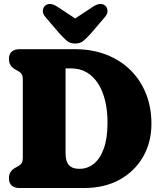

<svg xmlns="http://www.w3.org/2000/svg" viewBox="-20 -948 808 968"><path d="M25 -49Q25 -84.5 56 -101.5L71 -110Q85 -118 90 -127.2Q95 -136.5 95 -153V-547Q95 -563.5 90 -572.8Q85 -582 71 -590L56 -598.5Q25 -615.5 25 -651Q25 -674.5 38.8 -687.2Q52.5 -700 78.5 -700H358Q444.5 -700 515.5 -672.5Q586.5 -645 637.5 -594.8Q688.5 -544.5 716 -475.8Q743.5 -407 743.5 -324.5Q743.5 -231 701.5 -157.8Q659.5 -84.5 583.2 -42.2Q507 0 403 0H78.5Q52.5 0 38.8 -12.8Q25 -25.5 25 -49ZM382.5 -97Q421 -97 452.8 -122Q484.5 -147 503.2 -198.8Q522 -250.5 522 -330Q522 -391 509.8 -441.2Q497.5 -491.5 473.8 -527.8Q450 -564 416.5 -583.5Q383 -603 340 -603H310.5V-175.5Q310.5 -134 327.5 -115.5Q344.5 -97 376.5 -97ZM403.5 -825.5 268 -915Q229 -939.5 206 -918Q197.5 -910 196 -894.2Q194.5 -878.5 210 -861L281 -778Q301 -756 317.2 -742.2Q333.5 -728.5 359 -728.5Q384.5 -728.5 400.8 -742.2Q417 -756 437 -778L508 -861Q523.5 -878.5 522 -894.2Q520.5 -910 512 -918Q489 -939.5 450 -915L314.5 -825.5Z"/></svg>

Font: Fraunces 144pt S100 Black
Style: Regular
Weight: 900
Version: Version 1.000